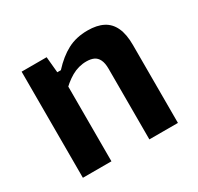

<svg xmlns="http://www.w3.org/2000/svg" viewBox="-122 -692 865 837"><g transform="rotate(-30 310.0 -273.0)"><path d="M214.5 0H70.8V-534.2H196.7L205.8 -437.5H214.5ZM405.5 0V-355.6Q405.5 -384.2 397.1 -401.2Q388.8 -418.1 373.7 -425Q358.7 -431.8 337 -431.8Q297.2 -431.8 261.8 -411.5Q226.4 -391.2 193 -354.8V-454.2H222.2Q264.2 -500 307.9 -523Q351.5 -546.1 409.1 -546.1Q455.7 -546.1 486.7 -530.1Q517.7 -514.2 533.4 -480.3Q549.2 -446.4 549.2 -392.7V0Z"/></g></svg>

Font: Monaspace Neon Var ExtraLight
Style: Regular
Weight: 200
Designer: Riley Cran and the Lettermatic Team
Version: Version 1.200 (Monaspace Neon Var)